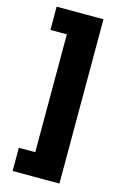

<svg xmlns="http://www.w3.org/2000/svg" viewBox="-135 -830 653 1025"><g transform="rotate(15 191.0 -318.0)"><path d="M44.9 136.2V7.8H135.7V-643.6H44.9V-772H303.7V136.2Z"/></g></svg>

Font: Inter Extra Bold
Style: Regular
Weight: 800
Designer: Rasmus Andersson
Foundry: rsms
Version: Version 4.000;git-3c8e0fc